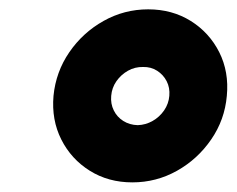

<svg xmlns="http://www.w3.org/2000/svg" viewBox="-20 -751 497 403"><path d="M257.8 -368.2Q207.5 -368.2 168.5 -392.6Q129.4 -417 108.6 -458.3Q87.9 -499.5 92.3 -549.8Q97.2 -600.1 125.5 -641.4Q153.8 -682.6 197.3 -707Q240.7 -731.4 291 -731.4Q341.3 -731.4 380.4 -707Q419.4 -682.6 440.2 -641.4Q460.9 -600.1 456.1 -549.8Q451.7 -499.5 423.3 -458.3Q395 -417 351.6 -392.6Q308.1 -368.2 257.8 -368.2ZM269 -488.3Q285.6 -488.8 300.3 -497.1Q314.9 -505.4 324.5 -519.3Q334 -533.2 335.4 -549.8Q336.9 -566.9 329.8 -580.6Q322.8 -594.2 309.8 -602.5Q296.9 -610.8 280.3 -610.4Q263.2 -610.8 248.5 -602.5Q233.9 -594.2 224.4 -580.6Q214.8 -566.9 213.4 -549.8Q211.9 -533.2 218.8 -519.3Q225.6 -505.4 238.8 -497.1Q252 -488.8 269 -488.3Z"/></svg>

Font: Inter 24pt Black
Style: Italic
Weight: 900
Italic angle: -9.3988°
Designer: Rasmus Andersson
Foundry: rsms
Version: Version 4.001;git-66647c0bb